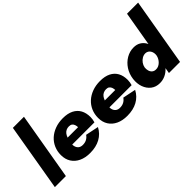

<svg xmlns="http://www.w3.org/2000/svg" viewBox="-2 -1431 2092 2092"><g transform="rotate(-45 1044.0 -385.0)"><path d="M158 -780 25 0H195L329 -780Z M560 10Q652 10 718 -26Q784 -62 820 -131L669 -162Q652 -137 626.5 -123Q601 -109 566 -109Q536 -109 517 -123.5Q498 -138 490.5 -164.5Q483 -191 490 -225Q496 -259 505 -284Q514 -309 527 -325.5Q540 -342 558.5 -351Q577 -360 600 -360Q624 -360 638 -350Q652 -340 659 -321Q666 -302 666 -276Q666 -268 662 -257Q658 -246 652 -237L689 -283H402V-194H829Q834 -210 837 -229Q840 -248 840 -265Q840 -329 815 -374.5Q790 -420 740.5 -445Q691 -470 617 -470Q550 -470 495 -449.5Q440 -429 400.5 -393Q361 -357 339.5 -307.5Q318 -258 318 -200Q318 -135 348 -88Q378 -41 432 -15.5Q486 10 560 10Z M1133 10Q1225 10 1291 -26Q1357 -62 1393 -131L1242 -162Q1225 -137 1199.5 -123Q1174 -109 1139 -109Q1109 -109 1090 -123.5Q1071 -138 1063.5 -164.5Q1056 -191 1063 -225Q1069 -259 1078 -284Q1087 -309 1100 -325.5Q1113 -342 1131.5 -351Q1150 -360 1173 -360Q1197 -360 1211 -350Q1225 -340 1232 -321Q1239 -302 1239 -276Q1239 -268 1235 -257Q1231 -246 1225 -237L1262 -283H975V-194H1402Q1407 -210 1410 -229Q1413 -248 1413 -265Q1413 -329 1388 -374.5Q1363 -420 1313.5 -445Q1264 -470 1190 -470Q1123 -470 1068 -449.5Q1013 -429 973.5 -393Q934 -357 912.5 -307.5Q891 -258 891 -200Q891 -135 921 -88Q951 -41 1005 -15.5Q1059 10 1133 10Z M1917 -780 1783 0H1954L2088 -780ZM1461 -231Q1453 -165 1472.5 -110.5Q1492 -56 1534 -23.5Q1576 9 1636 9Q1682 9 1721.5 -9.5Q1761 -28 1791 -61Q1821 -94 1841 -137.5Q1861 -181 1867 -230Q1873 -277 1866.5 -320.5Q1860 -364 1840 -397.5Q1820 -431 1787 -450.5Q1754 -470 1707 -470Q1647 -470 1594 -439Q1541 -408 1505.5 -354Q1470 -300 1461 -231ZM1639 -230Q1644 -258 1661 -282Q1678 -306 1703 -320.5Q1728 -335 1755 -334Q1773 -333 1787 -324.5Q1801 -316 1810 -301.5Q1819 -287 1822.5 -269Q1826 -251 1823 -231Q1819 -210 1808.5 -191Q1798 -172 1782.5 -157Q1767 -142 1748.5 -134Q1730 -126 1710 -127Q1684 -127 1666.5 -142Q1649 -157 1642.5 -181Q1636 -205 1639 -230Z"/></g></svg>

Font: Jost ExtraBold
Style: Italic
Weight: 800
Italic angle: -5°
Version: Version 3.710